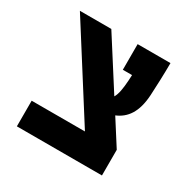

<svg xmlns="http://www.w3.org/2000/svg" viewBox="-135 -721 855 855"><g transform="rotate(30 293.0 -293.0)"><path d="M54.7 0H492.2V-131.8L409.7 -261.2C460.9 -282.7 495.6 -327.1 501 -418.5C503.4 -459.5 506.3 -534.2 506.3 -585.9H337.4V-454.1H384.8C384.3 -443.8 383.8 -434.1 383.3 -424.3C380.4 -381.8 375.5 -352.1 363.8 -332.5L202.1 -585.9H40.5L328.6 -131.8H54.7Z"/></g></svg>

Font: Cascadia Mono NF
Style: Bold
Weight: 700
Monospace: yes
Designer: Aaron Bell
Foundry: Saja Typeworks
Version: Version 2404.023